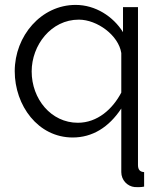

<svg xmlns="http://www.w3.org/2000/svg" viewBox="-20 -550 657 782"><path d="M276 10C356 10 423 -31 474 -108V151C474 183 498 209 529 212C541 212 554 213 567 210V151C550 150 542 141 542 122V-521H481V-419C441 -483 369 -530 288 -530C148 -530 40 -404 40 -260C40 -120 135 10 276 10ZM297 -50C188 -50 109 -147 109 -259C109 -366 188 -470 301 -470C376 -470 463 -406 474 -334V-173C439 -106 377 -50 297 -50Z"/></svg>

Font: Raleway Reg
Style: Regular
Weight: 400
Designer: Matt McInerney, Pablo Impallari, Rodrigo Fuenzalida
Foundry: Matt McInerney, Pablo Impallari, Rodrigo Fuenzalida
Version: Version 3.00 July 28, 2015